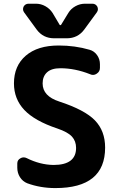

<svg xmlns="http://www.w3.org/2000/svg" viewBox="-20 -1004 622 1014"><path d="M507.8 -645.5Q507.8 -626 491.2 -615.2Q481.4 -608.4 470.7 -608.4Q462.9 -608.4 455.1 -612.3Q376 -643.6 298.8 -643.6Q252 -643.6 228.5 -622.1Q205.1 -600.6 205.1 -563.5Q205.1 -496.1 293 -467.8Q427.7 -423.8 481.4 -368.2Q535.2 -312.5 535.2 -224.6Q535.2 -10.7 272.5 -10.7Q193.4 -10.7 124 -36.1Q99.6 -45.9 85.4 -68.4Q71.3 -90.8 71.3 -118.2V-140.6Q71.3 -159.2 87.9 -168Q95.7 -172.9 104.5 -172.9Q113.3 -172.9 121.1 -168.9Q191.4 -133.8 262.7 -132.8Q381.8 -132.8 381.8 -222.7Q381.8 -258.8 359.9 -282.7Q337.9 -306.6 283.2 -325.2Q163.1 -365.2 108.4 -423.3Q53.7 -481.4 53.7 -563.5Q53.7 -656.2 116.2 -710Q178.7 -763.7 290 -763.7Q376 -763.7 453.1 -741.2Q477.5 -734.4 492.7 -712.9Q507.8 -691.4 507.8 -665ZM294.9 -873Q295.9 -871.1 298.8 -871.1Q301.8 -871.1 302.7 -873L340.8 -935.5Q354.5 -958 378.4 -971.2Q402.3 -984.4 428.7 -984.4H467.8Q485.4 -984.4 494.1 -968.8Q497.1 -961.9 497.1 -955.1Q497.1 -946.3 491.2 -938.5L424.8 -847.7Q390.6 -801.8 333 -801.8H265.6Q208 -801.8 173.8 -847.7L107.4 -938.5Q101.6 -946.3 101.6 -955.1Q101.6 -961.9 104.5 -968.8Q113.3 -984.4 130.9 -984.4H169.9Q196.3 -984.4 219.7 -971.2Q243.2 -958 257.8 -935.5Z"/></svg>

Font: Gen Jyuu Gothic Bold
Style: Bold
Weight: 700
Designer: [Source Han Sans]
Ryoko NISHIZUKA  (kana & ideographs); Paul D. Hunt (Latin, Greek & Cyrillic); Wenlong ZHANG  (bopomofo
Version: Version 1.002.20150607